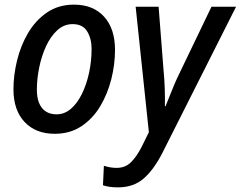

<svg xmlns="http://www.w3.org/2000/svg" viewBox="-20 -568 1038 828"><path d="M216 9Q134 9 86 -42Q38 -93 38 -183Q38 -243 53.5 -307Q69 -371 101 -425.5Q133 -480 182.5 -514Q232 -548 299 -548Q382 -548 429 -496Q476 -444 476 -353Q476 -290 460 -226.5Q444 -163 412 -109.5Q380 -56 331 -23.5Q282 9 216 9ZM224 -75Q258 -75 285.5 -98.5Q313 -122 333 -162.5Q353 -203 364 -253.5Q375 -304 375 -358Q375 -401 356 -432.5Q337 -464 293 -464Q256 -464 227 -437.5Q198 -411 178.5 -368.5Q159 -326 149 -276.5Q139 -227 139 -181Q139 -130 161 -102.5Q183 -75 224 -75ZM489 240Q467 240 451.5 237.5Q436 235 424 231L428 147Q441 151 454.5 153.5Q468 156 483 156Q520 156 544.5 132Q569 108 591 65L622 2L565 -539H664L685 -269Q689 -230 690.5 -185Q692 -140 691 -110H694Q701 -127 711 -152.5Q721 -178 732 -204Q743 -230 753 -250L892 -539H998L681 90Q644 163 600 201.5Q556 240 489 240Z"/></svg>

Font: Noto Sans SemiCondensed Medium
Style: Italic
Weight: 500
Width: 4
Italic angle: -12°
Designer: Monotype Design Team
Foundry: Monotype Imaging Inc.
Version: Version 2.013; ttfautohint (v1.8.4.7-5d5b)